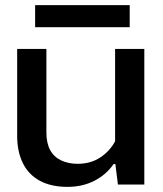

<svg xmlns="http://www.w3.org/2000/svg" viewBox="-20 -720 637 749"><path d="M543 -529V0H440L430 -80H423Q395 -39 348.5 -15Q302 9 243 9Q179 9 135 -15Q91 -39 69 -84Q47 -129 47 -189V-529H161V-203Q161 -162 175.5 -135Q190 -108 218 -94.5Q246 -81 283 -81Q334 -81 371.5 -106Q409 -131 429 -169V-529ZM117 -614V-700H486V-614Z"/></svg>

Font: Hubot Sans Medium
Style: Regular
Weight: 500
Designer: Deni Anggara
Foundry: GitHub, Inc., Subsidiary of Microsoft Corporation
Version: Version 2.000